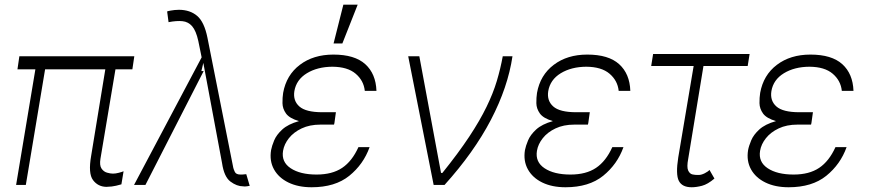

<svg xmlns="http://www.w3.org/2000/svg" viewBox="-20 -784 3687 814"><path d="M549.4 -545.5 541.2 -490.1H469.5L405.9 -111.2Q401.3 -83.1 410.3 -69.6Q419.4 -56.1 433.8 -52Q448.2 -47.9 458.8 -47.9Q470.2 -47.9 483.7 -51.5Q497.2 -55 503.9 -57.9L494.7 -2.5Q488.3 -0.7 472.1 3.4Q456 7.5 430.8 8.2Q395.2 7.5 374.3 -20.6Q353.3 -48.7 366.5 -123.6L426.5 -490.1H171.2L89.5 0H48.3L130 -490.1H54L62.1 -545.5Z M1011 6Q984 6 957 -14.2Q930 -34.4 921.5 -92L842 -517.4L833.8 -482.6H843.4L596.6 0H548.3L834.9 -540.8L820.7 -610.4Q811.1 -653.8 794.6 -672.8Q778.1 -691.8 753.4 -694.2Q728.7 -696.7 694.6 -690L688.6 -735.4Q688.2 -736.2 703.8 -739.2Q719.5 -742.2 739 -742.5Q785.9 -742.2 815.9 -716.6Q845.9 -691.1 859.4 -624.6L968.8 -73.9Q968.8 -73.5 969.1 -72.4Q970.2 -67.1 975.5 -55.4Q980.8 -43.7 1000.4 -44Q1003.6 -43.7 1009.1 -44.2Q1014.6 -44.7 1018.8 -45.1Q1023.4 -45.5 1024.1 -45.5L1038.7 3.9Q1035.5 4.3 1032.8 4.8Q1030.2 5.3 1028.1 5.7Q1015.3 7.5 1011 6Z M1397.4 -259.6H1396.7L1396.3 -255.7H1338.8Q1292.6 -255.7 1258.7 -239.5Q1224.8 -223.4 1204.7 -198Q1184.7 -172.6 1180 -144.5Q1172.2 -97.3 1212.4 -70.7Q1252.5 -44 1322.1 -44Q1388.5 -44 1430.6 -72.3Q1472.7 -100.5 1499.6 -160.2H1546.9Q1521 -87.4 1460.8 -38.7Q1400.6 9.9 1301.1 9.9Q1244 9.9 1202.6 -10.3Q1161.2 -30.5 1141.5 -66.2Q1121.8 -101.9 1129.3 -147.7Q1132.5 -165.1 1142.4 -188.9Q1152.3 -212.7 1176.8 -235.1Q1201.3 -257.5 1247.5 -270.6Q1207.4 -282.3 1192.6 -302.7Q1177.9 -323.2 1177.6 -346.6Q1177.2 -370 1180.4 -390.3Q1193.9 -465.6 1251.2 -509.1Q1308.6 -552.6 1393.5 -552.6Q1483.7 -552.6 1528.6 -511.9Q1573.5 -471.2 1576 -398.8H1526.6Q1522 -442.5 1487.7 -471.6Q1453.5 -500.7 1389.2 -501.1Q1325.6 -500.7 1280.9 -473.4Q1236.2 -446 1228 -397.7Q1221.6 -357.2 1249.1 -332.7Q1276.6 -308.2 1346.2 -308.2H1404.1ZM1394.2 -599.8 1435.7 -764.2H1496.4L1431.5 -599.8Z M1818.5 0 1710.6 -545.5H1757.8L1849.8 -50.8H1855.5Q1924 -136 1969.3 -204.5Q2014.6 -273.1 2042.6 -330.8Q2070.7 -388.5 2086.3 -440.7Q2101.9 -492.9 2111.5 -545.5H2152.7Q2133.2 -414.1 2061.3 -276.1Q1989.3 -138.1 1864.7 0Z M2473.7 -259.6H2473L2472.7 -255.7H2415.1Q2369 -255.7 2335 -239.5Q2301.1 -223.4 2281.1 -198Q2261 -172.6 2256.4 -144.5Q2248.6 -97.3 2288.7 -70.7Q2328.8 -44 2398.4 -44Q2464.8 -44 2506.9 -72.3Q2549 -100.5 2576 -160.2H2623.2Q2597.3 -87.4 2537.1 -38.7Q2476.9 9.9 2377.5 9.9Q2320.3 9.9 2278.9 -10.3Q2237.6 -30.5 2217.9 -66.2Q2198.2 -101.9 2205.6 -147.7Q2208.8 -165.1 2218.8 -188.9Q2228.7 -212.7 2253.2 -235.1Q2277.7 -257.5 2323.9 -270.6Q2283.7 -282.3 2269 -302.7Q2254.3 -323.2 2253.9 -346.6Q2253.6 -370 2256.7 -390.3Q2270.2 -465.6 2327.6 -509.1Q2384.9 -552.6 2469.8 -552.6Q2560 -552.6 2604.9 -511.9Q2649.9 -471.2 2652.3 -398.8H2603Q2598.4 -442.5 2564.1 -471.6Q2529.8 -500.7 2465.6 -501.1Q2402 -500.7 2357.2 -473.4Q2312.5 -446 2304.3 -397.7Q2297.9 -357.2 2325.5 -332.7Q2353 -308.2 2422.6 -308.2H2480.5Z M3158 -555 3149.9 -504.3H2962.4L2897.7 -110.4Q2891 -75.6 2897.5 -61.3Q2904.1 -46.9 2916.2 -44.4Q2928.3 -41.9 2938.2 -42.3Q2941.8 -42.3 2943.2 -42.3Q2953.5 -42.3 2967.9 -49.5Q2982.2 -56.8 2987.9 -63.6L3008.9 -27Q2980.5 -2.8 2956.3 3.6Q2932.2 9.9 2912.3 9.9Q2871.8 9.9 2858 -17.2Q2844.1 -44.4 2855.5 -116.5L2920.8 -504.3H2740.8L2748.9 -555Z M3419.7 -259.6H3419L3418.7 -255.7H3361.2Q3315 -255.7 3281.1 -239.5Q3247.2 -223.4 3227.1 -198Q3207 -172.6 3202.4 -144.5Q3194.6 -97.3 3234.7 -70.7Q3274.9 -44 3344.5 -44Q3410.9 -44 3452.9 -72.3Q3495 -100.5 3522 -160.2H3569.2Q3543.3 -87.4 3483.1 -38.7Q3422.9 9.9 3323.5 9.9Q3266.3 9.9 3225 -10.3Q3183.6 -30.5 3163.9 -66.2Q3144.2 -101.9 3151.6 -147.7Q3154.8 -165.1 3164.8 -188.9Q3174.7 -212.7 3199.2 -235.1Q3223.7 -257.5 3269.9 -270.6Q3229.8 -282.3 3215 -302.7Q3200.3 -323.2 3199.9 -346.6Q3199.6 -370 3202.8 -390.3Q3216.3 -465.6 3273.6 -509.1Q3331 -552.6 3415.8 -552.6Q3506 -552.6 3551 -511.9Q3595.9 -471.2 3598.4 -398.8H3549Q3544.4 -442.5 3510.1 -471.6Q3475.9 -500.7 3411.6 -501.1Q3348 -500.7 3303.3 -473.4Q3258.5 -446 3250.4 -397.7Q3244 -357.2 3271.5 -332.7Q3299 -308.2 3368.6 -308.2H3426.5Z"/></svg>

Font: Inter Extra Light  BETA
Style: Italic
Weight: 200
Italic angle: 9.39999°
Designer: Rasmus Andersson
Foundry: rsms
Version: Version 3.011;git-f93a4a705